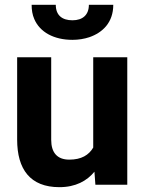

<svg xmlns="http://www.w3.org/2000/svg" viewBox="-20 -765 599 795"><path d="M267 -104C216 -104 192 -134 192 -186V-528H51V-187C51 -64 105 10 226 10C293 10 340 -16 371 -54L375 0H507V-528H366V-154C348 -123 317 -104 267 -104ZM280 -681C237 -681 211 -702 211 -745H111C111 -724 114 -704 122 -686C145 -632 203 -600 280 -600C305 -600 329 -604 350 -611C405 -630 449 -672 449 -745H348C348 -704 323 -681 280 -681Z"/></svg>

Font: Asimov
Style: Regular
Weight: 500
Designer: Google
Version: Version 2.000980; 2014